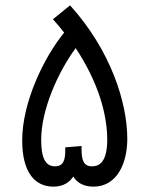

<svg xmlns="http://www.w3.org/2000/svg" viewBox="-20 -698 559 718"><path d="M180 0C217 0 241 -17 254 -38C266 -17 291 0 329 0C417 0 456 -86 456 -179C456 -313 395 -509 242 -678L178 -626C193 -609 207 -593 220 -576C145 -485 63 -316 63 -173C63 -51 112 0 180 0ZM285 -139V-152L224 -147V-134C224 -102 218 -76 186 -76C150 -76 134 -107 134 -175C134 -289 198 -430 263 -518C350 -387 381 -266 381 -176C381 -94 353 -76 324 -76C293 -76 285 -99 285 -139Z"/></svg>

Font: Noto Sans Arabic UI SmCn
Style: Regular
Weight: 400
Width: 4
Designer: Monotype Design Team, Nadine Chahine and Nizar Qandah
Foundry: Monotype Imaging Inc.
Version: Version 2.010